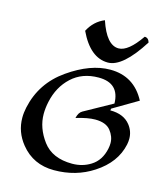

<svg xmlns="http://www.w3.org/2000/svg" viewBox="-136 -1053 1002 1163"><g transform="rotate(15 365.0 -471.0)"><path d="M312 7.8Q181.6 7.8 103.5 -89.4Q45.4 -161.1 45.4 -250.5Q45.4 -281.7 52.7 -315.4Q87.4 -476.6 224.9 -572.8Q362.3 -668.9 485.8 -668.9Q635.3 -668.9 706.5 -533.7L551.3 -442.4L548.8 -430.7Q633.8 -430.7 674.8 -378.4Q704.6 -340.8 704.6 -293.5Q704.6 -275.9 700.7 -257.3Q675.8 -139.6 557.1 -62.5Q449.7 7.8 312 7.8ZM408.2 -58.6Q472.7 -58.6 523.9 -90.8Q581.5 -126.5 597.7 -203.6Q601.6 -222.2 601.6 -238.8Q601.6 -280.3 572.5 -316.9Q543.5 -353.5 475.6 -353.5Q429.2 -353.5 356.9 -331.5Q364.7 -367.7 387.2 -379.9L562.5 -477.1Q560.1 -604.5 430.2 -604.5Q327.6 -604.5 261 -542.7Q194.3 -481 173.3 -382.8Q164.6 -342.3 164.6 -305.7Q164.6 -218.3 224.1 -138.4Q283.7 -58.6 408.2 -58.6ZM459 -706.5Q347.7 -706.5 276.9 -856.9Q311 -922.9 376 -949.7Q423.8 -806.2 499.5 -806.2Q559.6 -806.2 634.8 -915.5Q658.2 -915.5 666.5 -887.7Q551.8 -706.5 459 -706.5Z"/></g></svg>

Font: Balgruf
Style: Italic
Weight: 500
Italic angle: -12°
Designer: Paul James Miller
Foundry: High-Logic / Made with FontCreator
Version: Version 1.201;March 28, 2021;FontCreator 13.0.0.2683 64-bit